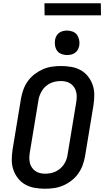

<svg xmlns="http://www.w3.org/2000/svg" viewBox="-20 -1147 640 1175"><path d="M255 8Q223 8 192 2.5Q161 -3 135 -17.5Q109 -32 90.5 -55.5Q72 -79 62 -107.5Q52 -136 52 -168Q52 -200 57 -232L109 -547Q114 -574 124 -601Q134 -628 151.5 -652Q169 -676 193 -694Q217 -712 243.5 -723.5Q270 -735 298 -739Q326 -743 354 -743Q386 -743 417 -737.5Q448 -732 474 -717.5Q500 -703 518.5 -679.5Q537 -656 547 -627.5Q557 -599 557 -567Q557 -535 552 -503L500 -188Q495 -161 485 -134Q475 -107 457.5 -83Q440 -59 416.5 -41Q393 -23 366 -11.5Q339 0 311 4Q283 8 255 8ZM256 -84Q272 -84 288.5 -87Q305 -90 320 -97Q335 -104 348.5 -115.5Q362 -127 371.5 -141.5Q381 -156 386.5 -171.5Q392 -187 394 -203L446 -518Q449 -535 449.5 -551.5Q450 -568 446.5 -583.5Q443 -599 434.5 -612Q426 -625 413.5 -634Q401 -643 385.5 -647Q370 -651 353 -651Q337 -651 320.5 -648Q304 -645 289 -638Q274 -631 260.5 -619.5Q247 -608 238 -593.5Q229 -579 223 -563.5Q217 -548 215 -532L163 -217Q160 -200 159.5 -183.5Q159 -167 162.5 -151.5Q166 -136 174.5 -123Q183 -110 195.5 -101Q208 -92 223.5 -88Q239 -84 256 -84ZM390 -810Q373 -810 356 -816.5Q339 -823 329.5 -836.5Q320 -850 317 -867.5Q314 -885 317 -903Q319 -916 325.5 -927.5Q332 -939 342.5 -946.5Q353 -954 365.5 -957Q378 -960 391 -960Q408 -960 425 -953.5Q442 -947 451.5 -933.5Q461 -920 464.5 -902.5Q468 -885 465 -867Q462 -854 456 -842.5Q450 -831 439 -823.5Q428 -816 415.5 -813Q403 -810 390 -810ZM253 -1053 252 -1127H597L598 -1053Z"/></svg>

Font: Iosevka Aile Semibold
Style: Italic
Weight: 600
Italic angle: -9°
Designer: Belleve Invis
Foundry: Belleve Invis
Version: Version 31.1.0; ttfautohint (v1.8.4)